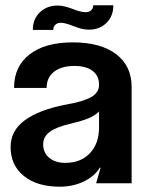

<svg xmlns="http://www.w3.org/2000/svg" viewBox="-20 -692 547 725"><path d="M20 -137Q20 -199 74.5 -238.5Q129 -278 229 -297Q293 -308 323.5 -325Q354 -342 354 -372Q354 -406 329.5 -424.5Q305 -443 261 -443Q212 -443 184 -421Q156 -399 156 -360H33Q33 -441 91.5 -486.5Q150 -532 255 -532Q360 -532 418.5 -487.5Q477 -443 477 -364V0H343L360 -59H357Q337 -26 296 -6.5Q255 13 206 13Q120 13 70 -27.5Q20 -68 20 -137ZM226 -77Q285 -77 319.5 -113.5Q354 -150 354 -211V-271Q338 -255 313.5 -245Q289 -235 247 -225Q194 -213 168.5 -194.5Q143 -176 143 -147Q143 -115 166 -96Q189 -77 226 -77ZM304 -646Q285 -646 255 -658Q242 -663 227 -667Q212 -671 197 -671Q157 -671 130.5 -645.5Q104 -620 104 -579H181Q181 -591 189 -598.5Q197 -606 209 -606Q226 -606 256 -594Q274 -587 287 -583.5Q300 -580 316 -580Q356 -580 382 -605.5Q408 -631 408 -672H332Q332 -660 324 -653Q316 -646 304 -646Z"/></svg>

Font: Non Bureau Medium
Style: Regular
Weight: 500
Designer: Jona Saucedo
Foundry: Non Foundry
Version: Version 1.000; ttfautohint (v1.8.4)